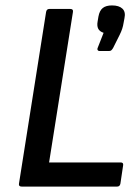

<svg xmlns="http://www.w3.org/2000/svg" viewBox="-20 -688 511 708"><path d="M60 0Q48 0 50 -11L150 -644Q152 -655 162 -655H239Q251 -655 249 -644L161 -89H425Q436 -89 434 -78L424 -11Q422 0 412 0ZM346 -500Q342 -500 340 -503.5Q338 -507 340 -511L362 -567Q347 -572 342 -582.5Q337 -593 340 -609L343 -627Q347 -649 359 -658.5Q371 -668 393 -668Q419 -668 431.5 -656Q444 -644 439 -621L436 -605Q434 -592 430.5 -581.5Q427 -571 421 -559L397 -511Q394 -506 391 -503Q388 -500 383 -500Z"/></svg>

Font: Sofia Sans SemiBold
Style: Italic
Weight: 600
Italic angle: -9°
Designer: Botio Nikoltchev, Ani Petrova
Foundry: lettersoup
Version: Version 4.100-B